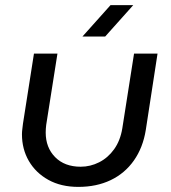

<svg xmlns="http://www.w3.org/2000/svg" viewBox="-20 -720 670 752"><path d="M597 -510 551 -211Q540 -142 504.5 -91.5Q469 -41 413.5 -14.5Q358 12 287 12Q219 12 169.5 -15.5Q120 -43 93 -89.5Q66 -136 66 -194Q66 -204 67.5 -215Q69 -226 70 -236L113 -510H205L161 -231Q160 -223 159.5 -215.5Q159 -208 159 -201Q159 -142 196 -104.5Q233 -67 296 -67Q334 -67 368.5 -84.5Q403 -102 427 -135.5Q451 -169 459 -217L505 -510ZM303 -577 413 -700H502L392 -577Z"/></svg>

Font: MuseoModerno
Style: Italic
Weight: 400
Italic angle: -9°
Designer: Pablo Cosgaya, Héctor Gatti, Marcela Romero, and the Authors of The MuseoModerno Project.
Foundry: Omnibus-Type Team
Version: Version 1.003